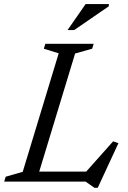

<svg xmlns="http://www.w3.org/2000/svg" viewBox="-38 -891 628 942"><path d="M330.5 -628.5 139.5 0H-17.5L-10 -24L73.5 -48L250 -629.5L177 -652L184.5 -676H421.5L414 -652ZM371.5 -34 517 -197.5 543 -188.5 441.5 30.5H425.5L382 0H93L109 -49H414ZM293.5 -743.5 382 -871H496.5L495.5 -860L326 -743.5Z"/></svg>

Font: Newsreader 16pt 16pt
Style: Italic
Weight: 400
Italic angle: -17°
Version: Version 1.003